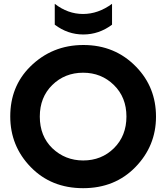

<svg xmlns="http://www.w3.org/2000/svg" viewBox="-20 -985 879 1015"><path d="M269.5 -964.8Q338.9 -911.1 418.9 -911.1Q499 -911.1 572.3 -964.8V-854.5Q502.9 -802.7 420.4 -802.7Q337.9 -802.7 269.5 -854.5ZM419.9 -136.7Q516.6 -136.7 582.5 -201.7Q648.4 -267.1 648.4 -368.9Q648.4 -470.7 582 -535.6Q515.6 -600.6 419.4 -600.6Q322.8 -600.6 256.3 -535.6Q190.4 -470.7 190.4 -368.7Q190.4 -265.6 256.8 -201.2Q324.7 -136.7 419.9 -136.7ZM419.4 9.8Q251 9.8 142.6 -101.6Q34.2 -212.9 34.2 -369.6Q34.2 -527.3 138.7 -631.8Q254.4 -747.1 420.9 -747.1Q588.4 -747.1 700.2 -631.3Q804.7 -523.4 804.7 -368.4Q804.7 -213.4 695.8 -101.6Q587.4 9.8 419.4 9.8Z"/></svg>

Font: New Shape
Style: Bold
Weight: 700
Designer: Wojciech Kalinowski "wmk69" (wmk69@o2.pl)
Foundry: Wojciech Kalinowski "wmk69" (wmk69@o2.pl)
Version: Version 2.1.1; 2021-05-14